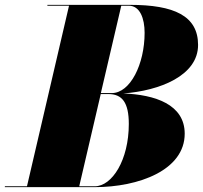

<svg xmlns="http://www.w3.org/2000/svg" viewBox="-70 -770 835 790"><path d="M320 0C501 0 690 -70 690 -220C690 -340.5 567.5 -380.5 437.5 -385.5C586.5 -396.5 745 -458.5 745 -585C745 -705 646 -750 465 -750H125V-746.5H214L41 -3.5H-50V0ZM460 -746.5C506 -746.5 525 -694 525 -635C525 -506 466 -387 390 -387H345L429 -746.5ZM376 -383C432 -383 460 -349 460 -260C460 -111 391 -3.5 320 -3.5H256L344.5 -383Z"/></svg>

Font: Bodoni* 48pt Fatface
Style: Italic
Weight: 900
Italic angle: -13°
Version: Version 2.3